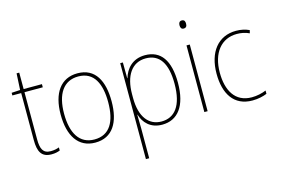

<svg xmlns="http://www.w3.org/2000/svg" viewBox="-115 -979 2155 1469"><g transform="rotate(-15 962.5 -245.0)"><path d="M188 -15C127 -15 110 -55 110 -130V-503H255V-528H110V-658H89L82 -528L14 -524V-503H84V-130C84 -42 107 10 188 10C217 10 236 5 255 -2V-27C237 -20 215 -15 188 -15Z M736 -264C736 -423 680 -538 538 -538C406 -538 333 -436 333 -265C333 -97 401 10 535 10C672 10 736 -97 736 -264ZM360 -265C360 -421 421 -513 538 -513C663 -513 709 -408 709 -264C709 -110 656 -15 535 -15C416 -15 360 -112 360 -265Z M1073 -538C972 -538 919 -472 899 -403H897L896 -528H875V232H901V-4C901 -42 900 -80 899 -113H901C920 -49 970 10 1065 10C1188 10 1263 -85 1263 -269C1263 -447 1197 -538 1073 -538ZM1072 -513C1181 -513 1236 -430 1236 -269C1236 -93 1169 -15 1066 -15C966 -15 901 -94 901 -246V-275C901 -419 961 -513 1072 -513Z M1414 -722C1394 -722 1388 -706 1388 -690C1388 -673 1394 -658 1413 -658C1434 -658 1440 -672 1440 -690C1440 -706 1436 -722 1414 -722ZM1426 -528H1400V0H1426Z M1780 10C1825 10 1867 0 1895 -12V-38C1862 -24 1821 -15 1781 -15C1648 -15 1592 -121 1592 -260C1592 -416 1670 -513 1794 -513C1827 -513 1860 -507 1892 -492L1898 -516C1867 -530 1834 -538 1794 -538C1652 -538 1566 -429 1566 -259C1566 -101 1632 10 1780 10Z"/></g></svg>

Font: Noto Sans Gujarati UI SemiCondensed Thin
Style: Regular
Weight: 100
Width: 4
Designer: Jelle Bosma - Monotype Design Team, Universal Thirst
Foundry: Monotype Imaging Inc.
Version: Version 2.106